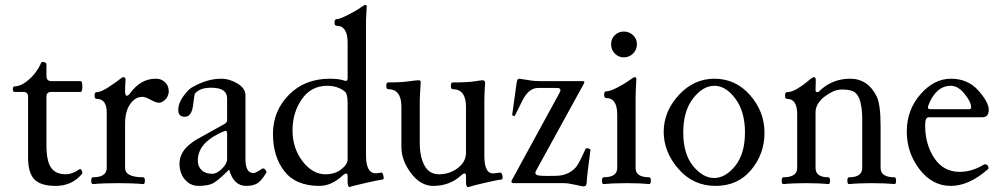

<svg xmlns="http://www.w3.org/2000/svg" viewBox="-20 -745 4076 781"><path d="M94.2 -104V-351.6Q94.2 -371.1 74.7 -371.1H39.1Q32.2 -371.1 32.2 -382.3Q32.2 -393.6 39.1 -393.6Q61 -393.6 84.5 -410.9Q107.9 -428.2 123.5 -449Q139.2 -469.7 147 -488.8Q148.9 -493.2 153.8 -493.2Q158.7 -493.2 163.8 -490.7Q168.9 -488.3 168.9 -483.9V-436Q168.9 -415 189 -415H308.1Q314.9 -415 314.9 -393.1Q314.9 -371.1 308.1 -371.1H189Q168.9 -371.1 168.9 -351.6V-154.8Q168.9 -90.8 187.3 -63.5Q205.6 -36.1 248 -36.1Q273.4 -36.1 300.8 -55.2Q307.6 -60.1 311.3 -53.2Q314.9 -46.4 314.9 -43Q314.9 -39.6 314 -38.1Q272.9 11.2 206.5 11.2Q145.5 11.2 119.9 -15.4Q94.2 -42 94.2 -104Z M612.8 -424.8Q628.4 -424.8 638.7 -419.4Q648.9 -414.1 657.7 -402.8Q666.5 -391.6 666.5 -370.1Q666.5 -364.3 661.6 -353.3Q656.7 -342.3 646.5 -335Q636.7 -327.1 626 -327.1Q615.2 -327.1 593 -339.1Q570.8 -351.1 559.6 -351.1Q529.8 -351.1 509.3 -321.5Q488.8 -292 488.8 -241.2V-62Q488.8 -23.9 562.5 -23.9Q569.3 -23.9 569.3 -10Q569.3 3.9 562.5 3.9Q521.5 0 460 0Q398.4 0 357.9 3.9Q351.1 3.9 351.1 -10Q351.1 -23.9 357.9 -23.9Q414.1 -23.9 414.1 -62V-287.6Q414.1 -342.8 373 -342.8Q364.7 -342.8 364.7 -356.4Q364.7 -370.1 373 -370.1Q391.6 -370.1 426.3 -393.6Q460.9 -417 469 -424.1Q477.1 -431.2 482.4 -431.2Q490.7 -431.2 490.7 -418.9Q488.8 -395 488.8 -375.2Q488.8 -355.5 495.4 -355.5Q502 -355.5 508.8 -365.2Q552.2 -424.8 612.8 -424.8Z M903.8 -97.2V-202.1Q903.8 -212.9 897 -212.9Q893.6 -212.9 867.7 -200.2Q784.7 -158.7 784.7 -91.8Q784.7 -67.9 800 -53Q815.4 -38.1 842.8 -38.1Q862.3 -38.1 883.1 -58.8Q903.8 -79.6 903.8 -97.2ZM1049.8 -60.1Q1060.5 -58.6 1064 -45.4Q1064 -43.9 1063.5 -43Q1043.5 -9.3 1026.4 1Q1009.3 11.2 981.4 11.2Q930.2 11.2 912.1 -55.2Q875 -18.1 853 -3.4Q831.1 11.2 788.6 11.2Q761.2 11.2 743.2 -3.9Q725.1 -19 717.5 -38.8Q710 -58.6 710 -79.1Q710 -99.6 719.7 -119.4Q729.5 -139.2 748.3 -155Q767.1 -170.9 780.8 -178.2L894 -241.2Q903.8 -246.6 903.8 -256.8V-345.2Q903.8 -388.2 838.9 -388.2Q791.5 -388.2 772.9 -363.8Q770.5 -360.4 765.6 -318.4Q759.8 -270 731.9 -270Q705.1 -270 705.1 -297.4Q705.1 -324.7 724.9 -352.3Q744.6 -379.9 758.8 -388.2Q821.3 -424.8 878.9 -424.8Q913.6 -424.8 946 -405.3Q978.5 -385.7 978.5 -356.9V-97.2Q978.5 -41 1011.2 -41Q1020.5 -41 1046.4 -59.1Q1047.9 -60.1 1049.8 -60.1Z M1468.8 -112.8Q1468.8 -40 1508.8 -40Q1514.2 -40 1531.7 -43Q1537.6 -43.9 1540.5 -24.9Q1541.5 -15.6 1537.6 -15.1Q1519.5 -12.7 1462.9 0.2Q1406.2 13.2 1402.3 16.1Q1394 16.1 1394 -7.8V-27.8Q1394 -39.1 1388.4 -39.1Q1382.8 -39.1 1375 -32.2Q1329.1 11.2 1279.3 11.2Q1183.1 11.2 1136.7 -48.6Q1090.3 -108.4 1090.3 -200.7Q1090.3 -293 1154.8 -358.9Q1219.2 -424.8 1322.3 -424.8Q1356.4 -424.8 1377.9 -418Q1383.8 -416 1387.2 -416Q1394 -416 1394 -428.2V-571.8Q1394 -640.1 1349.1 -640.1Q1340.8 -640.1 1340.8 -653.6Q1340.8 -667 1349.1 -667Q1361.3 -667 1396.2 -684.8Q1431.2 -702.6 1446.5 -713.9Q1461.9 -725.1 1466.8 -725.1Q1472.2 -725.1 1471.7 -717.8L1468.8 -665ZM1394 -97.2V-326.2Q1394 -362.8 1383.3 -372.1Q1354.5 -396 1311 -396Q1245.6 -396 1207.8 -341.6Q1169.9 -287.1 1169.9 -214.8Q1169.9 -142.6 1210.4 -89.4Q1251 -36.1 1304.2 -36.1Q1342.3 -36.1 1368.2 -56.2Q1394 -76.2 1394 -97.2Z M2020.5 -15.1Q2006.8 -13.7 1953.9 -1.7Q1900.9 10.3 1886.7 15.6Q1885.3 16.1 1883.3 16.1Q1875.5 16.1 1875.5 -5.9V-27.8Q1875.5 -39.6 1869.9 -39.6Q1864.3 -39.6 1856.4 -32.2Q1810.1 11.2 1742.2 11.2Q1690.9 11.2 1651.9 -40.5Q1612.8 -92.3 1612.8 -147V-310.5Q1612.8 -382.3 1558.6 -382.3Q1551.3 -382.3 1551.3 -396Q1551.3 -409.7 1558.6 -409.7Q1609.9 -409.7 1641.4 -414.1Q1672.9 -418.5 1682.1 -418.5Q1691.9 -418.5 1691.4 -410.6Q1687.5 -350.6 1687.5 -336.4V-163.1Q1687.5 -106.9 1706.8 -71.5Q1726.1 -36.1 1766.1 -36.1Q1809.1 -36.1 1842.3 -61.5Q1875.5 -86.9 1875.5 -123V-310.5Q1875.5 -382.3 1821.3 -382.3Q1814 -382.3 1814 -396Q1814 -409.7 1821.3 -409.7Q1881.3 -409.7 1909.4 -414.1Q1937.5 -418.5 1943.4 -418.5Q1954.1 -418.5 1953.1 -405.3Q1950.2 -362.8 1950.2 -337.4V-110.8Q1950.2 -35.2 1990.2 -40L2013.2 -43Q2021.5 -43.9 2023.9 -29.8Q2024.4 -25.9 2024.4 -22.5Q2024.4 -15.6 2020.5 -15.1Z M2381.8 -134.8Q2366.7 -22.9 2366.7 -4.9Q2366.7 13.2 2353.5 13.2Q2348.6 13.2 2320.1 6.6Q2291.5 0 2273.9 0H2068.8Q2060.5 0 2060.5 -6.8Q2060.5 -9.8 2061.5 -11.2L2255.9 -367.2Q2259.8 -374.5 2259.8 -378.4Q2259.8 -387.2 2245.6 -387.2H2168.5Q2130.4 -387.2 2104.5 -335L2074.7 -274.9Q2073.2 -272 2068.1 -273.7Q2063 -275.4 2063.5 -277.8L2081.5 -408.2Q2084 -426.3 2092.8 -424.8L2143.1 -417Q2155.8 -415 2180.7 -415H2349.6Q2356.9 -415 2356.9 -411.6Q2356.9 -408.2 2354.5 -403.8L2160.6 -50.8Q2157.7 -45.4 2157.7 -42Q2157.7 -33.2 2170.9 -31.2Q2184.1 -29.3 2204.3 -29.3Q2224.6 -29.3 2239.7 -29.8Q2291.5 -29.8 2322.8 -64.9Q2334.5 -78.1 2361.8 -139.2Q2363.8 -143.6 2373 -141.1Q2382.3 -138.7 2381.8 -134.8Z M2620.6 3.9Q2583.5 0 2529.3 0Q2475.1 0 2435.5 3.9Q2428.7 3.9 2428.7 -10Q2428.7 -23.9 2435.5 -23.9Q2490.7 -23.9 2490.7 -62V-278.8Q2490.7 -346.2 2445.8 -346.2Q2437.5 -346.2 2437.5 -359.9Q2437.5 -373.5 2445.8 -373.5Q2461.9 -373.5 2493.4 -390.1Q2524.9 -406.7 2541 -418.9Q2557.1 -431.2 2562.5 -431.2Q2568.4 -431.2 2568.4 -423.3Q2565.4 -370.6 2565.4 -342.3V-62Q2565.4 -23.9 2620.6 -23.9Q2627.4 -23.9 2627.4 -10Q2627.4 3.9 2620.6 3.9ZM2570.8 -564.9Q2570.8 -543 2555.2 -527.3Q2539.6 -511.7 2517.6 -511.7Q2495.6 -511.7 2480.7 -527.3Q2465.8 -543 2465.8 -564.9Q2465.8 -586.9 2480.7 -601.8Q2495.6 -616.7 2517.6 -616.7Q2539.6 -616.7 2555.2 -601.8Q2570.8 -586.9 2570.8 -564.9Z M2679.7 -209Q2679.7 -291 2740.7 -357.9Q2801.8 -424.8 2886.7 -424.8Q2971.7 -424.8 3030.8 -358.4Q3089.8 -291 3089.8 -205.1Q3089.8 -119.1 3035.6 -54Q2981.4 11.2 2890.6 11.2Q2799.8 11.2 2739.7 -57.9Q2679.7 -127 2679.7 -209ZM2759.3 -206.1Q2759.3 -119.1 2799.1 -70.1Q2838.9 -21 2884.8 -21Q2930.7 -21 2970.7 -70.3Q3010.3 -120.1 3010.3 -206.1Q3010.3 -292 2971.2 -343.8Q2932.6 -396 2885.7 -396Q2838.9 -396 2799.1 -344.5Q2759.3 -293 2759.3 -206.1Z M3562 -62Q3562 -23.9 3618.2 -23.9Q3625 -23.9 3625 -10Q3625 3.9 3618.2 3.9Q3580.6 0 3526.6 0Q3472.7 0 3433.6 3.9Q3426.8 3.9 3426.8 -10Q3426.8 -23.9 3433.6 -23.9Q3487.3 -23.9 3487.3 -62V-258.8Q3487.3 -299.8 3480.2 -328.4Q3473.1 -356.9 3458 -368.9Q3442.9 -380.9 3404.8 -380.9Q3384.3 -380.9 3367.7 -372.6Q3351.1 -364.3 3335.2 -352.8Q3319.3 -341.3 3308.3 -324.5Q3297.4 -307.6 3297.4 -288.1V-62Q3297.4 -23.9 3349.6 -23.9Q3356.4 -23.9 3356.4 -10Q3356.4 3.9 3349.6 3.9Q3312 0 3258.5 0Q3205.1 0 3166.5 3.9Q3159.7 3.9 3159.7 -10Q3159.7 -23.9 3166.5 -23.9Q3222.7 -23.9 3222.7 -62V-280.3Q3222.7 -342.8 3181.6 -342.8Q3173.3 -342.8 3173.3 -356.4Q3173.3 -370.1 3181.6 -370.1Q3200.2 -370.1 3224.4 -384.8Q3248.5 -399.4 3266.6 -415.3Q3284.7 -431.2 3292 -431.2Q3298.8 -431.2 3298.3 -416L3297.4 -380.4Q3296.9 -370.1 3304.2 -370.1Q3308.1 -370.1 3311.5 -373Q3363.8 -424.8 3438 -424.8Q3510.3 -424.8 3545.9 -353Q3562 -320.8 3562 -231.9Z M3668.5 -210.4Q3668.5 -297.4 3723.9 -361.1Q3779.3 -424.8 3848.1 -424.8Q3917 -424.8 3959.5 -377Q4002 -329.1 4002 -298.8Q4002 -268.6 3977.1 -268.1H3757.8Q3743.2 -268.1 3743.2 -235.8Q3743.2 -157.7 3780.5 -101.8Q3817.9 -45.9 3883.8 -45.9Q3933.1 -45.9 3981.9 -75.2Q3984.4 -76.7 3987.3 -76.7Q3993.2 -76.7 3997.6 -71.3Q4001 -67.9 4001 -61Q4001 -58.6 3999 -57.1Q3921.9 11.2 3847.2 11.2Q3772.5 11.2 3720.5 -56.2Q3668.5 -123.5 3668.5 -210.4ZM3754.4 -307.6Q3754.4 -300.8 3766.1 -300.8H3922.9Q3930.2 -300.8 3930.2 -309.1Q3930.2 -330.6 3903.6 -363.3Q3877 -396 3848.1 -396Q3816.4 -396 3793.2 -374.8Q3770 -353.5 3755.9 -314.9Q3754.4 -311 3754.4 -307.6Z"/></svg>

Font: Junicode
Style: Regular
Weight: 400
Designer: Peter S. Baker
Foundry: Briery Creek Software
Version: Version 0.7.2